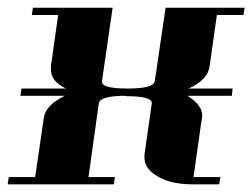

<svg xmlns="http://www.w3.org/2000/svg" viewBox="-20 -481 658 501"><path d="M0 0 2.9 -19H71.8L94.2 -172.9Q98.6 -206.5 148.9 -231H33.2L36.1 -250H151.9Q112.8 -268.6 112.8 -299.8V-308.1L131.8 -441.9H63L65.9 -460.9H273.9L246.1 -269Q243.2 -250 313 -250Q380.9 -250 383.8 -269L412.1 -460.9H618.2L615.2 -441.9H545.9L526.9 -308.1Q522.5 -272.9 472.2 -250H586.9L585 -231H469.2Q507.8 -207 507.8 -179.2Q507.8 -178.2 507.3 -176Q506.8 -173.8 506.8 -172.9L484.9 -19H555.2L551.8 0H482.9Q423.8 0 389.2 -22Q356.9 -41.5 356.9 -69.8V-77.1L376 -210.9Q378.9 -230 310.1 -230Q309.6 -230 308.6 -230.5Q307.6 -231 307.1 -231Q240.7 -231 237.8 -210.9L210.9 -19H279.8L276.9 0Z"/></svg>

Font: Hjet
Style: Italic
Weight: 400
Designer: T. Christopher White
Version: Version 1.2